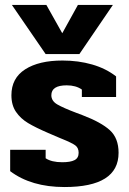

<svg xmlns="http://www.w3.org/2000/svg" viewBox="-20 -739 519 774"><path d="M28 -719H167L231 -605L294 -719H435L300 -521H164ZM21 -49V-135H164V-101Q188 -85 231 -85Q264 -85 280.5 -93.5Q297 -102 297 -123Q297 -143 283.5 -153Q270 -163 228 -180Q232 -178 174 -203Q123 -225 93 -243Q63 -261 44.5 -288Q26 -315 26 -355Q26 -424 81.5 -459.5Q137 -495 232 -495Q296 -495 351.5 -479Q407 -463 448 -431V-348H310V-378Q286 -395 249 -395Q187 -395 187 -355Q187 -332 211 -318Q235 -304 288 -284L312 -275Q388 -246 423 -214Q458 -182 458 -123Q458 15 240 15Q106 15 21 -49Z"/></svg>

Font: Pridi SemiBold
Style: Regular
Weight: 600
Designer: Katatrad Team
Foundry: CadsonDemak
Version: Version 1.001